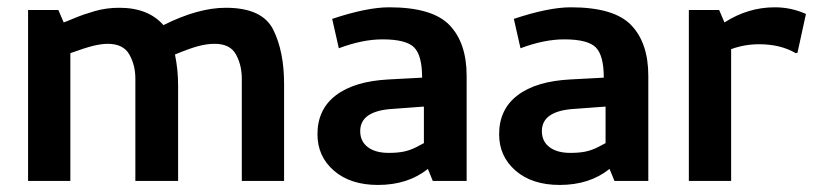

<svg xmlns="http://www.w3.org/2000/svg" viewBox="-20 -508 2294 539"><path d="M58.8 -480V0H177.5V-358.8Q218.8 -373.8 241.9 -379.4Q265 -385 282.5 -385Q326.2 -385 343.1 -355Q360 -325 360 -287.5V0H480V-267.5Q480 -312.5 471.2 -355Q510 -371.2 535 -378.1Q560 -385 582.5 -385Q626.2 -385 642.5 -355Q658.8 -325 658.8 -287.5V0H777.5V-272.5Q777.5 -363.8 746.9 -425Q716.2 -486.2 613.8 -486.2Q536.2 -486.2 438.8 -437.5Q396.2 -486.2 315 -486.2Q278.8 -486.2 246.2 -476.9Q213.8 -467.5 190 -457.5Q166.2 -447.5 158.8 -445L143.8 -480Z M912.5 -455 931.2 -372.5Q997.5 -397.5 1053.8 -397.5Q1120 -397.5 1142.5 -375Q1165 -352.5 1165 -290L1071.2 -285Q975 -280 923.1 -240.6Q871.2 -201.2 871.2 -131.2Q871.2 -68.8 917.5 -28.8Q963.8 11.2 1041.2 11.2Q1125 11.2 1181.2 -33.8L1195 0H1290V-295Q1290 -387.5 1241.9 -437.5Q1193.8 -487.5 1072.5 -487.5Q1010 -487.5 912.5 -455ZM1071.2 -78.8Q1033.8 -78.8 1012.5 -95Q991.2 -111.2 991.2 -140Q991.2 -197.5 1085 -202.5L1170 -208.8V-106.2Q1163.8 -102.5 1147.5 -94.4Q1131.2 -86.2 1113.8 -82.5Q1096.2 -78.8 1071.2 -78.8Z M1422.5 -455 1441.2 -372.5Q1507.5 -397.5 1563.8 -397.5Q1630 -397.5 1652.5 -375Q1675 -352.5 1675 -290L1581.2 -285Q1485 -280 1433.1 -240.6Q1381.2 -201.2 1381.2 -131.2Q1381.2 -68.8 1427.5 -28.8Q1473.8 11.2 1551.2 11.2Q1635 11.2 1691.2 -33.8L1705 0H1800V-295Q1800 -387.5 1751.9 -437.5Q1703.8 -487.5 1582.5 -487.5Q1520 -487.5 1422.5 -455ZM1581.2 -78.8Q1543.8 -78.8 1522.5 -95Q1501.2 -111.2 1501.2 -140Q1501.2 -197.5 1595 -202.5L1680 -208.8V-106.2Q1673.8 -102.5 1657.5 -94.4Q1641.2 -86.2 1623.8 -82.5Q1606.2 -78.8 1581.2 -78.8Z M1913.8 -480V0H2032.5V-370Q2070 -383.8 2111.2 -383.8Q2171.2 -383.8 2213.8 -358.8L2218.8 -360L2242.5 -468.8Q2201.2 -487.5 2155 -487.5Q2080 -487.5 2013.8 -445L1998.8 -480Z"/></svg>

Font: Cambay
Style: Bold
Weight: 700
Designer: Pooja Saxena
Foundry: Pooja Saxena
Version: Version 1.096;PS 001.096;hotconv 1.0.70;makeotf.lib2.5.58329